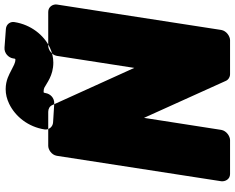

<svg xmlns="http://www.w3.org/2000/svg" viewBox="-112 -864 1015 830"><g transform="rotate(-90 395.0 -449.5)"><path d="M636 38C652 38 676 23 680 0L790 -711C792 -727 781 -748 758 -748H612C596 -748 572 -734 568 -711L516 -376L355 -731C350 -742 339 -748 326 -748H179C163 -748 140 -734 136 -711L26 0C24 16 34 38 57 38H204C220 38 244 23 248 0L300 -334L460 20C465 31 476 38 489 38ZM557 -900C560 -919 579 -939 604 -937L685 -931C706 -929 717 -911 714 -894C703 -823 658 -767 604 -741C583 -731 560 -726 539 -726C482 -726 450 -755 430 -765C425 -767 421 -768 412 -768C409 -768 408 -766 407 -759C404 -740 387 -721 362 -722L281 -727C260 -728 247 -747 250 -764C261 -834 305 -890 361 -917C382 -927 402 -932 424 -932C463 -932 489 -916 505 -908C525 -898 537 -890 552 -890C555 -890 556 -891 557 -900Z"/></g></svg>

Font: Asimov Print
Style: EIt
Weight: 500
Designer: Google
Version: Version 2.000980; 2014